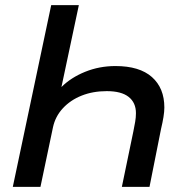

<svg xmlns="http://www.w3.org/2000/svg" viewBox="-20 -730 680 750"><path d="M288 -710 220 -390Q257 -427 312.5 -449.5Q368 -472 431 -472Q525 -472 573.5 -429Q622 -386 622 -310Q622 -294 618.5 -272.5Q615 -251 609 -226L564 0H456L501 -217Q505 -237 508 -254Q511 -271 511 -288Q511 -329 482.5 -351.5Q454 -374 397 -374Q343 -374 299 -356.5Q255 -339 225.5 -307Q196 -275 187 -233L138 0H30L180 -710Z"/></svg>

Font: Geist Medium
Style: Italic
Weight: 500
Italic angle: -12°
Designer: Basement.studio, Andrés Briganti, Mateo Zaragoza
Foundry: Basement.studio, Vercel, Andrés Briganti, Guido Ferreyra, Mateo Zaragoza
Version: Version 1.500; ttfautohint (v1.8.4.7-5d5b)